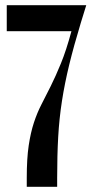

<svg xmlns="http://www.w3.org/2000/svg" viewBox="-20 -719 363 739"><path d="M83 -34Q83 -109 90.5 -159Q98 -209 110.5 -247Q123 -285 139.5 -317Q156 -349 175 -387Q194 -425 214.5 -475Q235 -525 255 -599H6V-699H312L291 -631Q264 -542 246.5 -470Q229 -398 218.5 -330.5Q208 -263 204 -192Q200 -121 200 -34V0H83Z"/></svg>

Font: Moniqa Extra Bold Narrow Heading
Style: Regular
Weight: 800
Width: 4
Designer: Rajesh Rajput
Foundry: Rajesh Rajput
Version: Version 1.000;December 15, 2022;FontCreator 14.0.0.2794 32-b